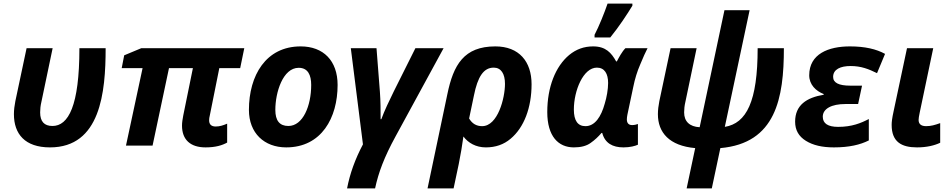

<svg xmlns="http://www.w3.org/2000/svg" viewBox="-20 -816 5337 1076"><path d="M260 10C543 10 572 -298 572 -546H425C425 -222 363 -110 274 -110C228 -110 205 -135 205 -186C205 -204 207 -224 212 -245L275 -546H129L66 -249C61 -224 58 -199 58 -176C58 -65 120 10 260 10Z M779 -434 686 0H835L927 -434H1061L1007 -169C1003 -148 1000 -129 1000 -112C1000 -33 1047 10 1132 10C1189 10 1226 -2 1253 -17V-123C1232 -114 1212 -107 1189 -107C1164 -107 1152 -119 1152 -142C1152 -149 1153 -159 1156 -170L1209 -434H1326L1349 -546H772L676 -506L662 -434Z M1584 10C1782 10 1872 -156 1872 -340C1872 -476 1792 -556 1665 -556C1470 -556 1375 -393 1375 -200C1375 -70 1461 10 1584 10ZM1596 -110C1547 -110 1523 -140 1523 -200C1523 -298 1565 -436 1654 -436C1706 -436 1724 -395 1724 -340C1724 -223 1678 -110 1596 -110Z M1925 240H2082C2101 151 2133 65 2197 -52L2466 -546H2308L2187 -304C2162 -253 2134 -195 2117 -148H2113C2113 -195 2113 -250 2109 -302L2090 -546H1946L2014 -7C1970 76 1941 157 1925 240Z M2522 240 2551 103C2562 48 2570 0 2577 -51C2604 -15 2647 10 2703 10C2757 10 2803 -6 2841 -38C2917 -101 2959 -213 2959 -344C2959 -471 2889 -556 2756 -556C2580 -556 2521 -453 2487 -288L2376 240ZM2682 -109C2650 -109 2626 -123 2609 -152L2636 -281C2657 -386 2690 -437 2747 -437C2788 -437 2810 -403 2810 -346C2810 -267 2770 -109 2682 -109Z M3196 10C3235 10 3267 2 3290 -15C3313 -31 3333 -50 3351 -71H3355C3370 -14 3413 10 3474 10C3511 10 3540 2 3555 -5V-121C3547 -118 3534 -115 3523 -115C3503 -115 3493 -126 3493 -147C3493 -154 3494 -163 3496 -173L3529 -329C3538 -374 3551 -416 3568 -455C3584 -494 3598 -525 3609 -546H3485C3466 -527 3448 -493 3437 -472H3433C3406 -520 3375 -556 3304 -556C3253 -556 3209 -540 3170 -508C3093 -444 3047 -328 3047 -188C3047 -52 3109 10 3196 10ZM3261 -109C3218 -109 3196 -140 3196 -202C3196 -309 3249 -437 3325 -437C3368 -437 3388 -403 3388 -351C3388 -316 3380 -270 3369 -235C3349 -162 3314 -109 3261 -109ZM3400 -606C3451 -669 3492 -732 3524 -784V-796H3385C3368 -746 3336 -666 3312 -621V-606Z M3667 -176C3667 -73 3731 1 3876 14L3828 240H3969L4017 14C4328 -13 4373 -266 4373 -546H4226C4226 -246 4163 -125 4042 -105L4181 -759H4040L3901 -103C3845 -106 3814 -135 3814 -186C3814 -204 3816 -224 3821 -245L3884 -546H3738L3675 -249C3670 -224 3667 -199 3667 -176Z M4653 10C4740 10 4801 -5 4849 -29V-149C4805 -126 4754 -105 4677 -105C4620 -105 4591 -124 4591 -162C4591 -207 4641 -233 4717 -233H4789L4811 -336H4745C4681 -336 4649 -352 4649 -385C4649 -428 4691 -446 4747 -446C4806 -446 4848 -429 4895 -406L4940 -514C4891 -541 4827 -556 4743 -556C4623 -556 4515 -514 4515 -394C4515 -342 4552 -306 4596 -289V-285C4500 -269 4436 -227 4436 -134C4436 -87 4456 -52 4496 -27C4536 -2 4588 10 4653 10Z M5119 10C5174 10 5218 -1 5249 -16V-126C5218 -115 5197 -109 5170 -109C5142 -109 5128 -121 5128 -144C5128 -152 5130 -165 5134 -184L5210 -546H5063L4988 -193C4979 -152 4977 -132 4977 -116C4977 -21 5032 10 5119 10Z"/></svg>

Font: BC Sans
Style: Bold Italic
Weight: 700
Italic angle: -12°
Designer: Monotype Design Team
Province of B.C.
Foundry: Monotype Imaging Inc.
Version: Version 2.000;GOOG;noto-source:20170915:90ef993387c0